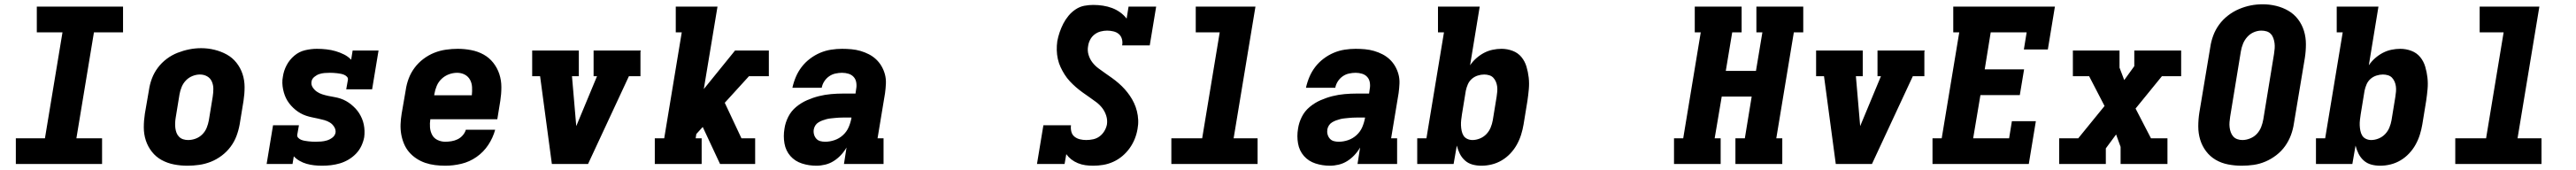

<svg xmlns="http://www.w3.org/2000/svg" viewBox="-20 -766 12040 794"><path d="M54 0V-120H190L272 -615H152V-735H555V-615H419L337 -120H457V0Z M856 8Q824 8 793 2Q762 -4 735.5 -18.5Q709 -33 690 -57Q671 -81 661.5 -110Q652 -139 652 -171Q652 -203 657 -235L676 -345Q680 -373 690 -399.5Q700 -426 717.5 -449.5Q735 -473 759 -491Q783 -509 810 -519.5Q837 -530 864.5 -535.5Q892 -541 920 -541Q952 -541 982.5 -533.5Q1013 -526 1039.5 -511.5Q1066 -497 1085 -473Q1104 -449 1113.5 -420Q1123 -391 1123 -359Q1123 -327 1118 -295L1100 -185Q1095 -157 1085 -130.5Q1075 -104 1057.5 -80.5Q1040 -57 1016 -39Q992 -21 965.5 -10.5Q939 0 911 4Q883 8 856 8ZM859 -112Q877 -112 894.5 -118.5Q912 -125 925.5 -138.5Q939 -152 946 -169.5Q953 -187 956 -204L974 -314Q977 -333 977 -351Q977 -369 970 -385Q963 -401 948 -409.5Q933 -418 914 -418Q897 -418 879.5 -411Q862 -404 849 -390.5Q836 -377 829 -360Q822 -343 819 -326L801 -216Q799 -204 798.5 -191.5Q798 -179 799.5 -167.5Q801 -156 805 -145.5Q809 -135 817 -127Q825 -119 836 -115.5Q847 -112 859 -112Z M1485 8Q1467 8 1448.5 6Q1430 4 1412.5 -1Q1395 -6 1379.5 -15Q1364 -24 1353 -36L1347 0H1226L1256 -181H1377L1369 -136Q1368 -128 1374 -122Q1380 -116 1387.5 -113Q1395 -110 1403.5 -108.5Q1412 -107 1420.5 -106Q1429 -105 1437.5 -104.5Q1446 -104 1454 -104Q1467 -104 1480.5 -105Q1494 -106 1507.5 -110Q1521 -114 1533 -123Q1545 -132 1548 -146Q1550 -160 1542 -173Q1534 -186 1522 -193.5Q1510 -201 1495.5 -205Q1481 -209 1467 -212Q1453 -215 1438.5 -218Q1424 -221 1410.5 -225.5Q1397 -230 1384.5 -237Q1372 -244 1361 -253Q1350 -262 1340.5 -272.5Q1331 -283 1323.5 -295Q1316 -307 1311 -320.5Q1306 -334 1303 -348.5Q1300 -363 1299.5 -378Q1299 -393 1302 -408Q1306 -436 1319.5 -461.5Q1333 -487 1355.5 -506Q1378 -525 1406 -531.5Q1434 -538 1461 -538Q1483 -538 1505.5 -535.5Q1528 -533 1548.5 -527Q1569 -521 1588 -511.5Q1607 -502 1621 -487L1628 -530H1749L1719 -349H1598L1606 -394Q1607 -402 1601 -408Q1595 -414 1587.5 -417Q1580 -420 1572 -421.5Q1564 -423 1555.5 -424Q1547 -425 1538.5 -425.5Q1530 -426 1522 -426Q1509 -426 1496.5 -425Q1484 -424 1472 -420Q1460 -416 1449 -407Q1438 -398 1436 -386Q1433 -371 1441 -358.5Q1449 -346 1460.5 -338Q1472 -330 1486 -325.5Q1500 -321 1514.5 -318Q1529 -315 1543.5 -312.5Q1558 -310 1571.5 -305.5Q1585 -301 1597.5 -294Q1610 -287 1621 -278Q1632 -269 1641.5 -259Q1651 -249 1658.5 -237Q1666 -225 1671.5 -212Q1677 -199 1680 -184.5Q1683 -170 1683.5 -155Q1684 -140 1682 -125Q1678 -104 1668.5 -84Q1659 -64 1643.5 -48Q1628 -32 1608.5 -20.5Q1589 -9 1568.5 -3Q1548 3 1527 5.5Q1506 8 1485 8Z M2061 8Q2037 8 2013 5Q1989 2 1967 -5.5Q1945 -13 1925.5 -26Q1906 -39 1891.5 -56Q1877 -73 1868 -94.5Q1859 -116 1855 -139Q1851 -162 1852 -186.5Q1853 -211 1857 -235L1876 -345Q1880 -373 1890 -399.5Q1900 -426 1917.5 -449.5Q1935 -473 1959 -491Q1983 -509 2009.5 -519.5Q2036 -530 2064 -534Q2092 -538 2119 -538Q2151 -538 2182 -532Q2213 -526 2239.5 -511.5Q2266 -497 2285 -473Q2304 -449 2313.5 -420Q2323 -391 2323 -359Q2323 -327 2318 -295L2304 -209H1991Q1988 -190 1989.5 -171Q1991 -152 1999.5 -136Q2008 -120 2025 -112Q2042 -104 2061 -104Q2075 -104 2090 -106.5Q2105 -109 2118.5 -115.5Q2132 -122 2142.5 -134Q2153 -146 2157 -160H2294Q2284 -123 2262 -89.5Q2240 -56 2207 -33Q2174 -10 2136 -1Q2098 8 2061 8ZM2009 -321H2185Q2187 -340 2186 -359Q2185 -378 2176.5 -393.5Q2168 -409 2152 -417.5Q2136 -426 2116 -426Q2097 -426 2078 -419Q2059 -412 2044 -398Q2029 -384 2021 -365Q2013 -346 2010 -327Z M2559 0 2504 -410H2467V-530H2685V-410H2653L2673 -177Q2673 -177 2673 -176.5Q2673 -176 2673 -176Q2673 -176 2673 -176.5Q2673 -177 2673 -177L2770 -410H2754V-530H2975L2973 -525V-410H2919L2728 0Z M3040 0V-120H3084L3166 -615H3138V-735H3333L3269 -350L3415 -530H3573V-410H3480L3367 -286L3445 -120H3509V0H3345L3264 -173L3234 -140L3231 -120H3259V0Z M3795 8Q3760 8 3727.5 -2.5Q3695 -13 3673.5 -37.5Q3652 -62 3646 -96Q3640 -130 3646 -165Q3650 -193 3663.5 -220Q3677 -247 3700.5 -266.5Q3724 -286 3751.5 -298Q3779 -310 3807 -317Q3835 -324 3863.5 -326.5Q3892 -329 3920 -329H3978L3981 -350Q3984 -365 3981.5 -380.5Q3979 -396 3969.5 -406.5Q3960 -417 3945.5 -421.5Q3931 -426 3915 -426Q3900 -426 3884 -422.5Q3868 -419 3854.5 -409.5Q3841 -400 3832 -386Q3823 -372 3820 -356H3683Q3689 -383 3699.5 -407.5Q3710 -432 3726.5 -453.5Q3743 -475 3765.5 -492Q3788 -509 3813 -519.5Q3838 -530 3864 -534Q3890 -538 3915 -538Q3937 -538 3959 -536Q3981 -534 4001.5 -528Q4022 -522 4040.5 -512.5Q4059 -503 4074 -489Q4089 -475 4099.5 -457Q4110 -439 4115.5 -418.5Q4121 -398 4120 -375.5Q4119 -353 4116 -331L4081 -120H4109V0H3924L3936 -77Q3925 -58 3909.5 -41.5Q3894 -25 3875.5 -13.5Q3857 -2 3836 3Q3815 8 3795 8ZM3836 -104Q3858 -104 3880 -111.5Q3902 -119 3919.5 -135Q3937 -151 3946 -172Q3955 -193 3959 -215V-217H3920Q3910 -217 3900.5 -216.5Q3891 -216 3881.5 -215Q3872 -214 3862 -213Q3852 -212 3842.5 -209.5Q3833 -207 3823.5 -203.5Q3814 -200 3805 -194.5Q3796 -189 3790.5 -180.5Q3785 -172 3783 -162Q3781 -150 3784 -138.5Q3787 -127 3794.5 -118.5Q3802 -110 3813 -107Q3824 -104 3836 -104Z M5089 8Q5070 8 5052 5.5Q5034 3 5017 -4Q5000 -11 4986.5 -21.5Q4973 -32 4963 -46L4955 0H4826L4856 -181H4985Q4983 -166 4986.5 -151.5Q4990 -137 5001 -128Q5012 -119 5026.5 -115.5Q5041 -112 5056 -112Q5072 -112 5088.5 -115.5Q5105 -119 5118.5 -129Q5132 -139 5141 -154Q5150 -169 5153 -185Q5156 -206 5149.5 -226Q5143 -246 5131 -261.5Q5119 -277 5103 -289Q5087 -301 5071 -312Q5055 -323 5039 -334.5Q5023 -346 5008 -359Q4993 -372 4979.5 -386.5Q4966 -401 4955.5 -417.5Q4945 -434 4936.5 -452Q4928 -470 4923.5 -490.5Q4919 -511 4918.5 -532Q4918 -553 4921 -574Q4925 -595 4932 -615.5Q4939 -636 4949 -655.5Q4959 -675 4973.5 -692.5Q4988 -710 5007 -722.5Q5026 -735 5047 -739Q5068 -743 5089 -743Q5112 -743 5134.5 -739.5Q5157 -736 5177 -728.5Q5197 -721 5214.5 -708.5Q5232 -696 5245 -679L5254 -735H5383L5353 -554H5224Q5227 -569 5223 -583.5Q5219 -598 5208.5 -607Q5198 -616 5183 -619.5Q5168 -623 5154 -623Q5139 -623 5123.5 -619Q5108 -615 5095 -605Q5082 -595 5074.5 -580.5Q5067 -566 5065 -551Q5061 -530 5067 -510Q5073 -490 5085 -474.5Q5097 -459 5113 -447Q5129 -435 5145 -424Q5161 -413 5177 -401.5Q5193 -390 5208 -377Q5223 -364 5236 -349.5Q5249 -335 5260 -319Q5271 -303 5279.5 -285Q5288 -267 5293 -247Q5298 -227 5299 -206Q5300 -185 5296 -164Q5292 -140 5283 -117.5Q5274 -95 5259.5 -74.5Q5245 -54 5225.5 -37.5Q5206 -21 5183 -10.5Q5160 0 5136 4Q5112 8 5089 8Z M5454 0V-120H5598L5680 -615H5568V-735H5847L5745 -120H5857V0Z M6195 8Q6160 8 6127.5 -2.5Q6095 -13 6073.5 -37.5Q6052 -62 6046 -96Q6040 -130 6046 -165Q6050 -193 6063.5 -220Q6077 -247 6100.5 -266.5Q6124 -286 6151.5 -298Q6179 -310 6207 -317Q6235 -324 6263.5 -326.5Q6292 -329 6320 -329H6378L6381 -350Q6384 -365 6381.5 -380.5Q6379 -396 6369.5 -406.5Q6360 -417 6345.5 -421.5Q6331 -426 6315 -426Q6300 -426 6284 -422.5Q6268 -419 6254.5 -409.5Q6241 -400 6232 -386Q6223 -372 6220 -356H6083Q6089 -383 6099.5 -407.5Q6110 -432 6126.5 -453.5Q6143 -475 6165.5 -492Q6188 -509 6213 -519.5Q6238 -530 6264 -534Q6290 -538 6315 -538Q6337 -538 6359 -536Q6381 -534 6401.5 -528Q6422 -522 6440.5 -512.5Q6459 -503 6474 -489Q6489 -475 6499.5 -457Q6510 -439 6515.5 -418.5Q6521 -398 6520 -375.5Q6519 -353 6516 -331L6481 -120H6509V0H6324L6336 -77Q6325 -58 6309.5 -41.5Q6294 -25 6275.5 -13.5Q6257 -2 6236 3Q6215 8 6195 8ZM6236 -104Q6258 -104 6280 -111.5Q6302 -119 6319.5 -135Q6337 -151 6346 -172Q6355 -193 6359 -215V-217H6320Q6310 -217 6300.5 -216.5Q6291 -216 6281.5 -215Q6272 -214 6262 -213Q6252 -212 6242.5 -209.5Q6233 -207 6223.5 -203.5Q6214 -200 6205 -194.5Q6196 -189 6190.5 -180.5Q6185 -172 6183 -162Q6181 -150 6184 -138.5Q6187 -127 6194.5 -118.5Q6202 -110 6213 -107Q6224 -104 6236 -104Z M6903 8Q6881 8 6861 2.5Q6841 -3 6826 -16.5Q6811 -30 6802 -48Q6793 -66 6788 -86L6773 0H6603V-120H6646L6728 -615H6700V-735H6895L6850 -461Q6862 -479 6879 -494Q6896 -509 6915 -519Q6934 -529 6955 -533.5Q6976 -538 6997 -538Q7024 -538 7049 -528.5Q7074 -519 7090 -499.5Q7106 -480 7113.5 -455Q7121 -430 7124 -403.5Q7127 -377 7124.5 -349.5Q7122 -322 7118 -295L7100 -185Q7096 -161 7088.5 -137Q7081 -113 7068.5 -90.5Q7056 -68 7038 -49Q7020 -30 6998 -17Q6976 -4 6951.5 2Q6927 8 6903 8ZM6861 -112Q6878 -112 6895.5 -119Q6913 -126 6926 -139.5Q6939 -153 6946 -170Q6953 -187 6956 -204L6974 -314Q6976 -326 6977 -338.5Q6978 -351 6976.5 -362.5Q6975 -374 6970.5 -384.5Q6966 -395 6958.5 -403Q6951 -411 6939.5 -414.5Q6928 -418 6916 -418Q6901 -418 6885.5 -413Q6870 -408 6858 -397.5Q6846 -387 6839.5 -372Q6833 -357 6830 -342L6812 -232Q6810 -219 6808.5 -206Q6807 -193 6807.5 -180.5Q6808 -168 6810.5 -155.5Q6813 -143 6819 -133Q6825 -123 6836.5 -117.5Q6848 -112 6861 -112Z M7803 0V-120H7846L7928 -615H7900V-735H8119V-615H8075L8045 -435H8186L8216 -615H8188V-735H8407V-615H8363L8281 -120H8309V0H8090V-120H8134L8166 -315H8026L7993 -120H8021V0Z M8559 0 8504 -410H8467V-530H8685V-410H8653L8673 -177Q8673 -177 8673 -176.5Q8673 -176 8673 -176Q8673 -176 8673 -176.5Q8673 -177 8673 -177L8770 -410H8754V-530H8975L8973 -525V-410H8919L8728 0Z M9011 0V-120H9054L9136 -615H9108V-735H9583L9550 -535H9438L9451 -615H9283L9255 -442H9439L9419 -322H9235L9201 -120H9369L9382 -200H9494L9461 0Z M9603 0V-120H9692L9815 -271L9743 -410H9667V-530H9885V-450L9907 -392L9954 -457V-530H10173V-410H10083L9960 -259L10032 -120H10109V0H9890V-80L9869 -138L9821 -73V0Z M10456 8Q10424 8 10392.5 2Q10361 -4 10334.5 -19.5Q10308 -35 10289.5 -59.5Q10271 -84 10262 -113.5Q10253 -143 10253 -175.5Q10253 -208 10258 -240L10309 -545Q10313 -573 10323 -600Q10333 -627 10350.5 -651Q10368 -675 10392 -693.5Q10416 -712 10443 -723.5Q10470 -735 10497.5 -740.5Q10525 -746 10554 -746Q10586 -746 10617 -738.5Q10648 -731 10674.5 -715.5Q10701 -700 10719.5 -675.5Q10738 -651 10747 -621.5Q10756 -592 10756 -559.5Q10756 -527 10751 -495L10700 -190Q10696 -162 10686 -135Q10676 -108 10659 -84Q10642 -60 10618 -41.5Q10594 -23 10567 -11.5Q10540 0 10512 4Q10484 8 10456 8ZM10459 -112Q10477 -112 10495.5 -119.5Q10514 -127 10527 -141Q10540 -155 10547 -173Q10554 -191 10557 -209L10607 -514Q10609 -527 10610 -539.5Q10611 -552 10609.5 -564Q10608 -576 10604 -587.5Q10600 -599 10592 -607.5Q10584 -616 10572.5 -619.5Q10561 -623 10548 -623Q10530 -623 10512.5 -615.5Q10495 -608 10482 -593.5Q10469 -579 10462 -561.5Q10455 -544 10452 -526L10402 -221Q10400 -208 10399 -195.5Q10398 -183 10399.5 -171Q10401 -159 10405 -148Q10409 -137 10416.5 -128.5Q10424 -120 10435.5 -116Q10447 -112 10459 -112Z M11103 8Q11081 8 11061 2.5Q11041 -3 11026 -16.5Q11011 -30 11002 -48Q10993 -66 10988 -86L10973 0H10803V-120H10846L10928 -615H10900V-735H11095L11050 -461Q11062 -479 11079 -494Q11096 -509 11115 -519Q11134 -529 11155 -533.5Q11176 -538 11197 -538Q11224 -538 11249 -528.5Q11274 -519 11290 -499.5Q11306 -480 11313.5 -455Q11321 -430 11324 -403.5Q11327 -377 11324.5 -349.5Q11322 -322 11318 -295L11300 -185Q11296 -161 11288.5 -137Q11281 -113 11268.5 -90.5Q11256 -68 11238 -49Q11220 -30 11198 -17Q11176 -4 11151.5 2Q11127 8 11103 8ZM11061 -112Q11078 -112 11095.5 -119Q11113 -126 11126 -139.5Q11139 -153 11146 -170Q11153 -187 11156 -204L11174 -314Q11176 -326 11177 -338.5Q11178 -351 11176.5 -362.5Q11175 -374 11170.5 -384.5Q11166 -395 11158.5 -403Q11151 -411 11139.5 -414.5Q11128 -418 11116 -418Q11101 -418 11085.5 -413Q11070 -408 11058 -397.5Q11046 -387 11039.5 -372Q11033 -357 11030 -342L11012 -232Q11010 -219 11008.5 -206Q11007 -193 11007.5 -180.5Q11008 -168 11010.5 -155.5Q11013 -143 11019 -133Q11025 -123 11036.5 -117.5Q11048 -112 11061 -112Z M11454 0V-120H11598L11680 -615H11568V-735H11847L11745 -120H11857V0Z"/></svg>

Font: Iosevka Slab HvExObl
Style: Regular
Weight: 900
Width: 7
Italic angle: -9°
Monospace: yes
Designer: Belleve Invis
Foundry: Belleve Invis
Version: Version 11.1.1; ttfautohint (v1.8.3)